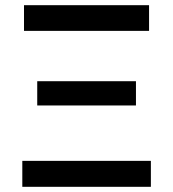

<svg xmlns="http://www.w3.org/2000/svg" viewBox="-20 -720 668 740"><path d="M66 0V-100H561.5V0ZM123.5 -313.5V-407H504V-313.5ZM72.5 -601V-700H554.5V-601Z"/></svg>

Font: Geologica Thin Roman
Style: Regular
Weight: 400
Version: Version 1.010;gftools[0.9.28]